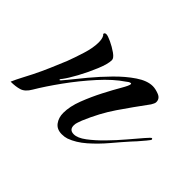

<svg xmlns="http://www.w3.org/2000/svg" viewBox="-79 -414 544 544"><g transform="rotate(45 192.5 -142.0)"><path d="M201 3Q181 3 171 -10.5Q161 -24 161 -43Q161 -69 173 -100Q185 -131 200 -160Q215 -189 227 -209.5Q239 -230 239 -236Q239 -238 237 -238Q234 -238 230 -235.5Q226 -233 224 -231Q194 -211 161.5 -175Q129 -139 100.5 -99.5Q72 -60 53 -28Q42 -9 27.5 -4.5Q13 0 -7 0Q0 -16 8 -31Q16 -46 23 -60Q35 -84 45 -107.5Q55 -131 65 -155Q73 -176 82 -204.5Q91 -233 91 -255Q91 -261 90 -267Q89 -273 86 -278Q83 -281 83 -281Q83 -287 90 -287Q96 -287 111 -280Q126 -273 139.5 -263.5Q153 -254 153 -246Q153 -231 141.5 -203Q130 -175 115.5 -148.5Q101 -122 91 -109Q90 -108 88.5 -106Q87 -104 87 -102L88 -101Q90 -101 104 -118.5Q118 -136 139.5 -162Q161 -188 187 -214.5Q213 -241 239 -258.5Q265 -276 287 -276Q298 -276 312 -270.5Q326 -265 326 -251Q326 -247 324 -243.5Q322 -240 320 -236Q289 -194 262 -154.5Q235 -115 214 -65Q212 -59 209.5 -52.5Q207 -46 207 -39Q207 -21 225 -21Q240 -21 260 -36Q280 -51 301.5 -73Q323 -95 342 -117.5Q361 -140 374 -155Q387 -170 389 -170Q392 -170 392 -166Q392 -165 383.5 -154.5Q375 -144 366 -134Q357 -124 354 -121Q337 -102 315.5 -76.5Q294 -51 270 -30Q246 -9 221 0Q212 3 201 3Z"/></g></svg>

Font: Caramel
Style: Regular
Weight: 400
Designer: Robert E. Leuschke
Foundry: Robert E. Leuschke
Version: Version 1.010